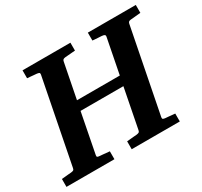

<svg xmlns="http://www.w3.org/2000/svg" viewBox="-155 -859 1104 1048"><g transform="rotate(-30 397.0 -335.5)"><path d="M745.1 -615.2Q735.8 -614.3 732.2 -610.6Q728.5 -606.9 727.1 -600.1L623 -69.8Q621.6 -61.5 626 -58.8Q630.4 -56.2 640.1 -55.2Q648.9 -54.7 658.7 -53.7Q667 -52.7 677.5 -51.8Q688 -50.8 699.2 -49.8V0H396V-49.8L418.5 -51.8Q429.7 -52.7 438.5 -53.7Q448.7 -54.7 458 -55.2Q467.3 -56.2 472.9 -59.1Q478.5 -62 480 -70.8L528.8 -320.8H258.8L210 -69.8Q208.5 -61 211.9 -58.6Q215.3 -56.2 228 -55.2Q236.8 -54.7 246.6 -53.7Q254.9 -52.7 265.4 -51.8Q275.9 -50.8 287.1 -49.8V0H-15.1V-49.8Q-3.9 -50.8 7.1 -51.8Q18.1 -52.7 26.4 -53.7Q36.1 -54.7 44.9 -55.2Q55.7 -56.2 60.5 -59.1Q65.4 -62 66.9 -70.8L170.9 -601.1Q172.4 -609.9 167.5 -612.5Q162.6 -615.2 151.9 -616.2Q143.1 -616.7 133.8 -617.7Q125.5 -618.7 115.5 -619.4Q105.5 -620.1 95.2 -621.1V-670.9H397V-621.1Q385.3 -620.1 374.3 -619.4Q363.3 -618.7 354.5 -617.7Q344.2 -616.7 335 -616.2Q325.2 -615.2 320.3 -612.1Q315.4 -608.9 314 -600.1L271 -380.9H541L584 -601.1Q585.4 -609.9 580.3 -613Q575.2 -616.2 563 -617.2Q554.2 -617.7 544.9 -618.2Q536.6 -618.7 526.6 -619.4Q516.6 -620.1 506.8 -621.1V-670.9H809.1V-621.1Z"/></g></svg>

Font: Charis SIL
Style: Bold Italic
Weight: 700
Italic angle: -11°
Foundry: SIL International
Version: Version 4.112